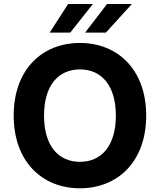

<svg xmlns="http://www.w3.org/2000/svg" viewBox="-20 -958 822 987"><path d="M731.5 -363.6C731.5 -601.6 583.8 -737.2 391 -737.2C197.1 -737.2 50.4 -601.6 50.4 -363.6C50.4 -126.8 197.1 9.9 391 9.9C583.8 9.9 731.5 -125.7 731.5 -363.6ZM206.3 -363.6C206.3 -517.8 279.1 -601.2 391 -601.2C502.5 -601.2 575.6 -517.8 575.6 -363.6C575.6 -209.5 502.5 -126.1 391 -126.1C279.1 -126.1 206.3 -209.5 206.3 -363.6ZM235.4 -790.5H341.3L457.4 -937.5H330.3ZM417.6 -790.5H524.5L658 -937.5H530.2Z"/></svg>

Font: Magic Ui Pro
Style: Bold
Weight: 700
Designer: Stefan Endress, Andreas Faust
Version: Version 1.000;FEAKit 1.0